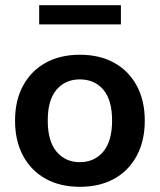

<svg xmlns="http://www.w3.org/2000/svg" viewBox="-20 -710 616 740"><path d="M288 10Q211.9 10 155.9 -21Q100 -52 69 -109.5Q38 -167 38 -245Q38 -323 69 -380Q100 -437 155.9 -468Q211.9 -499 288 -499Q364.1 -499 420.1 -468Q476 -437 507 -379.8Q538 -322.6 538 -245Q538 -167 507 -109.5Q476 -52 420.1 -21Q364.1 10 288 10ZM287.6 -85Q344 -85 378 -125.5Q412 -166 412 -245.5Q412 -325 378 -364.5Q344 -404 287.6 -404Q232 -404 198 -364.5Q164 -325 164 -245.5Q164 -166 198 -125.5Q232 -85 287.6 -85ZM131 -616V-690H446V-616Z"/></svg>

Font: Nunito Sans 12pt ExtraLight
Style: Regular
Weight: 200
Designer: Vernon Adams
Foundry: Vernon Adams
Version: Version 3.101;gftools[0.9.27]